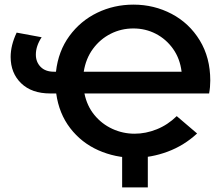

<svg xmlns="http://www.w3.org/2000/svg" viewBox="-20 -673 963 830"><path d="M884 -269H345Q356 -215 388 -176Q420 -137 465.5 -116Q511 -95 562 -95Q610 -95 657.5 -114Q705 -133 744 -171L832 -96Q776 -44 705 -17.5Q634 9 561 9Q478 9 405 -23.5Q332 -56 283.5 -119Q235 -182 223 -269H197Q117 -269 71.5 -313Q26 -357 26 -427Q26 -477 52 -532L160 -512Q135 -474 135 -437Q135 -405 155.5 -384Q176 -363 213 -363H222Q232 -452 280 -517.5Q328 -583 400.5 -618Q473 -653 557 -653Q646 -653 722 -613Q798 -573 843.5 -498.5Q889 -424 889 -325Q889 -296 884 -269ZM342 -363H765Q758 -420 728 -462Q698 -504 653.5 -527Q609 -550 556.5 -550Q504 -550 458.5 -527Q413 -504 382 -462Q351 -420 342 -363ZM619 137H508V-25H619Z"/></svg>

Font: Montserrat Ace
Style: Bold
Weight: 600
Designer: Julieta Ulanovsky
Foundry: Julieta Ulanovsky
Version: Version 1